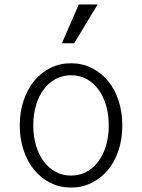

<svg xmlns="http://www.w3.org/2000/svg" viewBox="-20 -835 640 865"><path d="M300 10Q350 10 392.5 -11Q435 -32 466 -69Q497 -106 514 -157.5Q531 -209 531 -270Q531 -331 514 -382.5Q497 -434 466 -471Q435 -508 392.5 -529Q350 -550 300 -550Q250 -550 207.5 -529Q165 -508 134.5 -471Q104 -434 86.5 -382.5Q69 -331 69 -270Q69 -209 86.5 -157.5Q104 -106 134.5 -69Q165 -32 207.5 -11Q250 10 300 10ZM300 -44Q263 -44 231.5 -60.5Q200 -77 177.5 -107Q155 -137 142.5 -178.5Q130 -220 130 -270Q130 -320 142.5 -361.5Q155 -403 177.5 -433Q200 -463 231.5 -479.5Q263 -496 300 -496Q338 -496 369 -479.5Q400 -463 422.5 -433Q445 -403 457.5 -361.5Q470 -320 470 -270Q470 -220 457.5 -178.5Q445 -137 422.5 -107Q400 -77 369 -60.5Q338 -44 300 -44ZM420 -815H335L259 -640H314Z"/></svg>

Font: CommitMonoV142 ExtLt
Style: Regular
Weight: 200
Monospace: yes
Designer: Eigil Nikolajsen
Foundry: Eigil Nikolajsen
Version: Version 1.142